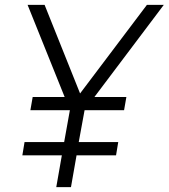

<svg xmlns="http://www.w3.org/2000/svg" viewBox="-20 -770 694 790"><path d="M368.5 -371H500L490.5 -316.5H328L304 -185.5H466.5L457.5 -131H295L272 0H211.5L234.5 -131H72L81 -185.5H244L267.5 -316.5H105L114.5 -371H246L93.5 -750H163.5L309.5 -385.5L584.5 -750H654Z"/></svg>

Font: Russisch Sans Light
Style: Italic
Weight: 300
Italic angle: -10°
Designer: Michael Sharanda (font) & Cristiano Sobral (main changes)
Foundry: Michael Sharanda
Version: Version 2.00;September 8, 2020;FontCreator 13.0.0.2681 64-bi